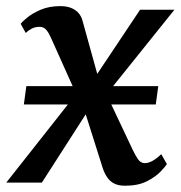

<svg xmlns="http://www.w3.org/2000/svg" viewBox="-39 -582 578 612"><path d="M359.5 10Q339.5 10 326 3.5Q312.5 -3 303.8 -15.2Q295 -27.5 289 -44.5L220 -262.5L259.5 -257L94.5 0H-19L233 -319.5L223 -239.5L123 -462.5Q117 -476.5 108.8 -486.5Q100.5 -496.5 87 -496.5Q73 -496.5 61.8 -490.5Q50.5 -484.5 43 -477L27 -506Q31.5 -512.5 47.8 -526Q64 -539.5 90.8 -551Q117.5 -562.5 153.5 -562.5Q173 -562.5 187.5 -556.8Q202 -551 211.2 -540.5Q220.5 -530 224 -516L283.5 -301.5L245 -307.5L407.5 -551H517L271 -244.5L280.5 -323.5L384.5 -103.5Q392.5 -86.5 401 -74.2Q409.5 -62 423 -62Q433 -62 445.8 -68.5Q458.5 -75 475 -90.5L493 -59Q488.5 -51.5 472.8 -35Q457 -18.5 429.2 -4.2Q401.5 10 359.5 10ZM37 -249 45 -307.5H465.5L457.5 -249Z"/></svg>

Font: Merriweather 28pt Medium
Style: Italic
Weight: 500
Italic angle: -7.8°
Version: Version 2.101